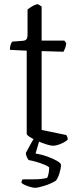

<svg xmlns="http://www.w3.org/2000/svg" viewBox="-20 -693 376 913"><path d="M233 0Q221 0 200.5 -6.5Q180 -13 158.5 -22.5Q137 -32 122 -41.5Q107 -51 107 -57V-452L27 -456Q27 -472 31 -482Q35 -492 38 -495L89 -499Q101 -500 106 -506.5Q111 -513 111 -530V-648Q120 -655 134 -663.5Q148 -672 161 -673L178 -662V-500H286L295 -488Q294 -475 289.5 -463.5Q285 -452 282 -447L178 -450V-75L295 -51Q297 -49 299.5 -43Q302 -37 302 -29Q295 -22 282 -15Q269 -8 255 -4Q241 0 233 0ZM147 200Q138 200 124 196Q110 192 98 186.5Q86 181 82 176Q82 170 84 166.5Q86 163 87 160Q124 160 151.5 159.5Q179 159 204 153Q209 145 211.5 129.5Q214 114 214 103Q208 97 191 90Q174 83 153.5 77Q133 71 116 68Q112 63 107.5 53.5Q103 44 103 34Q112 18 119.5 3.5Q127 -11 143 -37H171L149 37Q176 41 204 51Q232 61 251 72Q270 83 270 91Q270 107 263 130Q256 153 246 166Q222 181 191 190.5Q160 200 147 200Z"/></svg>

Font: Texturina ExtraLight
Style: Regular
Weight: 200
Designer: Guillermo Torres Carreño
Foundry: Omnibus-Type
Version: Version 1.002; ttfautohint (v1.8.3)